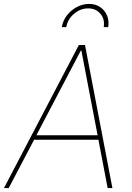

<svg xmlns="http://www.w3.org/2000/svg" viewBox="-33 -956 669 976"><path d="M11.4 0H-12.8L367.9 -727.3H399.1L538.4 0H514.2L467.3 -245.7H140.3ZM152 -268.5H463.1L380.7 -698.9H377.8ZM281.2 -818.2Q286.6 -850.9 307 -877.5Q327.4 -904.1 356.9 -919.9Q386.4 -935.7 419 -936.1Q451.3 -936.4 475.3 -920.6Q499.3 -904.8 510.8 -877.8Q522.4 -850.9 517 -818.2H494.3Q500.7 -858.3 477.5 -885.8Q454.2 -913.4 414.8 -913.4Q375.4 -913.4 342.9 -885.5Q310.4 -857.6 304 -818.2Z"/></svg>

Font: Inter Thin  BETA
Style: Italic
Weight: 100
Italic angle: -9.39999°
Designer: Rasmus Andersson
Foundry: rsms
Version: Version 3.011;git-f93a4a705